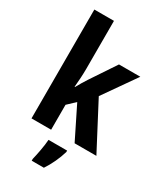

<svg xmlns="http://www.w3.org/2000/svg" viewBox="-238 -850 990 1161"><g transform="rotate(30 257.0 -269.5)"><path d="M198 -427V-760H61V0H198V-174L251 -224L362 0H514L346 -320L505 -547H356L240 -373C226 -352 208 -322 194 -296H191C195 -338 198 -384 198 -427ZM345 71V61H215C213 101 199 172 190 208V221H275C305 176 330 122 345 71Z"/></g></svg>

Font: Noto Sans Thai Looped Condensed
Style: Bold
Weight: 700
Width: 3
Designer: Sasikarn Vongin, Ben Mitchell
Foundry: The Fontpad Ltd
Version: Version 1.001